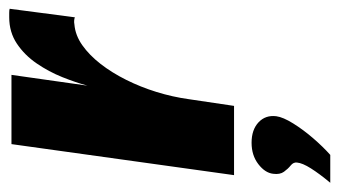

<svg xmlns="http://www.w3.org/2000/svg" viewBox="-210 -356 754 427"><g transform="rotate(-90 167.5 -143.0)"><path d="M-9 0 60 -495H214L190 -326Q197 -352 209 -382Q221 -412 239.5 -439Q258 -466 283.5 -483Q309 -500 342 -500Q346 -500 352 -500Q358 -500 361 -499L342 -354Q340 -355 335.5 -355.5Q331 -356 326 -355Q302 -353 280 -337.5Q258 -322 238.5 -297Q219 -272 203 -240Q187 -208 176 -172.5Q165 -137 160 -101L145 0ZM-26 214Q-6 190 6 171Q18 152 19 140Q20 132 12.5 126Q5 120 -1.5 111Q-8 102 -6 87Q-4 69 15.5 54Q35 39 63 39Q92 39 108.5 54.5Q125 70 122 94Q120 109 106 131.5Q92 154 73 176Q54 198 36 214Z"/></g></svg>

Font: Alumni Sans Black
Style: Italic
Weight: 900
Italic angle: -8°
Version: Version 1.016